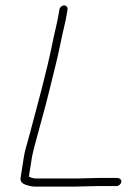

<svg xmlns="http://www.w3.org/2000/svg" viewBox="-20 -696 514 710"><path d="M416 -38H347L262.7 -36H114.7C104.7 -36 95.4 -38.3 86.8 -43L97.9 -113C100.4 -129 110 -166.4 126.5 -225.3C143 -284.2 156.6 -335.9 167.3 -380.5C178.8 -428.6 192.5 -479.4 204.2 -538C214.6 -589.8 221.6 -609.7 227.6 -648L229.7 -661C230.9 -668.9 225 -676 217.1 -676C209.1 -676 200.9 -668.9 199.7 -661L197.6 -648C192.2 -614 182.1 -577.6 173.7 -535.7C151.9 -427.4 117.5 -305 89.5 -199C74.8 -143.1 72.9 -144.8 67.9 -113L56.2 -39C54.3 -27 59.9 -18.5 73.1 -13.5C86.3 -8.5 98.6 -6 110 -6H258L342.3 -8H411.3C419.2 -8 427.4 -15.1 428.6 -23C429.9 -30.9 423.9 -38 411.3 -38Z"/></svg>

Font: MewTooHand
Style: Ita
Weight: 400
Designer: Mew Too, Robert Jablonski
Version: Version 0.77